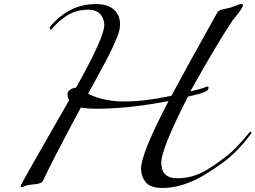

<svg xmlns="http://www.w3.org/2000/svg" viewBox="-20 -906 1264 950"><path d="M984 -36Q880 24 784 24Q724 24 701 -4.5Q678 -33 678 -72Q678 -146 814 -406Q618 -368 456 -368Q413 -368 380 -374Q233 -100 192 -10Q185 2 156.5 5Q128 8 116.5 10.5Q105 13 98.5 16.5Q92 20 87 20Q82 20 82 15Q82 10 148 -106L322 -410Q314 -426 314 -440Q314 -454 328.5 -463Q343 -472 356 -472Q496 -721 496 -782Q496 -812 477 -835Q458 -858 415 -858Q372 -858 334.5 -841.5Q297 -825 254 -782Q249 -777 244 -771Q235 -760 232 -760Q226 -760 226 -767Q226 -774 248 -796Q335 -886 454 -886Q514 -886 544 -858Q574 -830 574 -786Q574 -758 561 -726Q548 -694 538 -672.5Q528 -651 520 -635.5Q512 -620 497.5 -592.5Q483 -565 473 -547Q438 -484 416 -442Q492 -404 595 -404Q698 -404 828 -432Q902 -570 1054 -842Q1062 -854 1072 -857Q1082 -860 1096.5 -863Q1111 -866 1119 -868Q1127 -870 1146 -878Q1165 -886 1173.5 -886Q1182 -886 1182 -880Q1182 -868 1147 -825L1130 -804Q1052 -687 922 -454Q978 -467 990.5 -472.5Q1003 -478 1006 -478Q1012 -478 1012 -471.5Q1012 -465 1006.5 -459.5Q1001 -454 988.5 -449.5Q976 -445 966.5 -442Q957 -439 937.5 -434.5Q918 -430 910 -428Q778 -169 778 -102Q778 -24 856 -24Q936 -24 1004 -66Q1016 -74 1029 -82Q1061 -102 1112 -142Q1152 -176 1212 -248Q1216 -254 1220 -254Q1224 -254 1224 -251Q1224 -248 1222 -244Q1169 -173 1118 -129.5Q1067 -86 984 -36Z"/></svg>

Font: Miama
Style: Regular
Weight: 400
Italic angle: 16.5°
Designer: Linus Romer
Foundry: Linus Romer
Version: 0.32